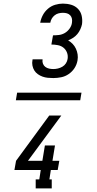

<svg xmlns="http://www.w3.org/2000/svg" viewBox="-20 -875 540 1065"><path d="M276 -442Q260 -442 245 -443.5Q230 -445 216 -450Q202 -455 190 -463.5Q178 -472 170.5 -484Q163 -496 160 -511Q157 -526 160 -541Q160 -543 160.5 -544Q161 -545 161 -546H216Q216 -545 216 -544.5Q216 -544 216 -544Q214 -532 218.5 -521Q223 -510 232 -503.5Q241 -497 252.5 -494.5Q264 -492 276 -492Q288 -492 301 -495Q314 -498 326 -505Q338 -512 345.5 -523.5Q353 -535 355 -548Q358 -567 351.5 -583.5Q345 -600 332 -610.5Q319 -621 301 -624.5Q283 -628 265 -628L274 -679Q290 -679 307 -681Q324 -683 339.5 -692Q355 -701 366 -716.5Q377 -732 379 -748Q381 -760 379 -771Q377 -782 369.5 -790Q362 -798 351.5 -801Q341 -804 329 -804Q317 -804 305 -801Q293 -798 283 -790Q273 -782 267 -771.5Q261 -761 259 -749H203Q207 -771 217.5 -791Q228 -811 246 -826.5Q264 -842 286 -848.5Q308 -855 329 -855Q353 -855 375 -848.5Q397 -842 412.5 -826Q428 -810 433 -787.5Q438 -765 435 -741Q432 -727 425.5 -712.5Q419 -698 409 -686Q399 -674 386 -665.5Q373 -657 358 -651Q372 -643 383 -631.5Q394 -620 401 -605Q408 -590 410.5 -573.5Q413 -557 410 -540Q406 -517 393.5 -497.5Q381 -478 361.5 -464.5Q342 -451 319.5 -446.5Q297 -442 276 -442ZM267 170H178V120H198L206 68H60L69 17L253 -234H320L298 -204L135 17H215L229 -68H285L271 17H309L300 68H262L254 120H267ZM68 -319 75 -361H432L425 -319Z"/></svg>

Font: Iosevka Slab Light Oblique
Style: Regular
Weight: 300
Italic angle: -9°
Monospace: yes
Designer: Belleve Invis
Foundry: Belleve Invis
Version: Version 11.1.1; ttfautohint (v1.8.3)